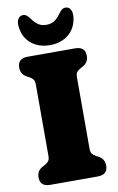

<svg xmlns="http://www.w3.org/2000/svg" viewBox="-100 -979 636 1033"><g transform="rotate(-10 218.0 -462.5)"><path d="M330 -155Q330 -137 336.2 -128Q342.5 -119 355 -112L370.5 -103.5Q402.5 -86.5 402.5 -50Q402.5 0 347 0H88.5Q33 0 33 -50Q33 -86.5 65 -103.5L80.5 -112Q93 -119 99.2 -128Q105.5 -137 105.5 -155V-545Q105.5 -563 99.2 -572Q93 -581 80.5 -588L65 -596.5Q33 -613.5 33 -650Q33 -700 88.5 -700H347Q402.5 -700 402.5 -650Q402.5 -613.5 370.5 -596.5L355 -588Q342.5 -581 336.2 -572Q330 -563 330 -545ZM218 -851.5Q243.5 -851.5 261.2 -863Q279 -874.5 295 -897Q304.5 -910.5 313.5 -917.8Q322.5 -925 333.5 -925Q351.5 -925 360.8 -909.8Q370 -894.5 368 -870.5Q362.5 -810.5 321.5 -775.5Q280.5 -740.5 218 -740.5Q155.5 -740.5 114.5 -775.5Q73.5 -810.5 68 -870.5Q66 -894.5 75 -909.8Q84 -925 102 -925Q113.5 -925 122.2 -917.8Q131 -910.5 141 -897Q157 -874.5 174.8 -863Q192.5 -851.5 218 -851.5Z"/></g></svg>

Font: Fraunces 72pt S100 Black
Style: Regular
Weight: 900
Version: Version 1.000; ttfautohint (v1.8.3)